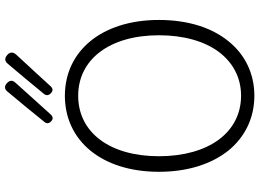

<svg xmlns="http://www.w3.org/2000/svg" viewBox="-154 -866 1034 765"><g transform="rotate(-90 362.5 -484.0)"><path d="M580 -90C634 -156 665 -251 665 -367C665 -598 539 -742 363 -742C186 -742 60 -598 60 -367C60 -251 92 -156 145 -90C199 -24 275 13 363 13C451 13 527 -24 580 -90ZM538 -129C495 -72 435 -40 363 -40C291 -40 230 -72 188 -129C146 -186 122 -268 122 -367C122 -565 218 -689 363 -689C507 -689 604 -565 604 -367C604 -268 580 -186 538 -129ZM320 -899 259 -824C251 -815 252 -805 261 -797C270 -788 279 -789 288 -798L353 -870L415 -939C426 -951 425 -962 413 -973C401 -984 389 -983 379 -970ZM432 -900 370 -825C363 -816 364 -806 373 -798C382 -789 391 -789 400 -798L465 -869L527 -936C538 -949 538 -961 525 -972C512 -983 501 -982 490 -969Z"/></g></svg>

Font: GenSenRounded2 TW L
Style: Regular
Weight: 300
Version: Version 2.100;PS 2.1;hotconv 16.6.51;makeotf.lib2.5.65220 DE